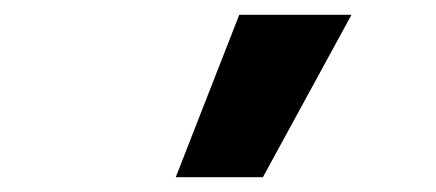

<svg xmlns="http://www.w3.org/2000/svg" viewBox="-20 -1020 590 260"><path d="M336 -780H218L304 -1000H456Z"/></svg>

Font: M PLUS Code Latin SemiExpanded SemiBold
Style: Regular
Weight: 600
Width: 6
Designer: Coji Morishita
Foundry: UNDERFOREST DESIGN
Version: Version 1.002; ttfautohint (v1.8.3)